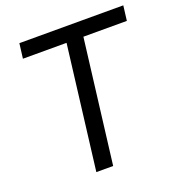

<svg xmlns="http://www.w3.org/2000/svg" viewBox="-131 -838 883 947"><g transform="rotate(-20 310.0 -364.0)"><path d="M213.9 0H302.2L382.3 -649.4H610.4L620.1 -727.5H74.7L64.9 -649.4H293.9Z"/></g></svg>

Font: Guggenheim Sans Display
Style: Italic
Weight: 400
Italic angle: -7°
Designer: Modified by Tom Baber under direction of Pentagram Design 2023
Foundry: rsms
Version: Version 1.001;Glyphs 3.1.2 (3151)